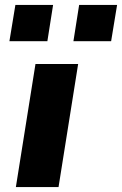

<svg xmlns="http://www.w3.org/2000/svg" viewBox="-20 -754 492 774"><path d="M44 0 123 -496H295L216 0ZM276 -588 299 -734H452L428 -588ZM18 -588 42 -734H194L171 -588Z"/></svg>

Font: Nunito Sans 10pt Expanded ExtraBold
Style: Italic
Weight: 800
Width: 7
Italic angle: -9°
Designer: Vernon Adams
Foundry: Vernon Adams
Version: Version 3.101;gftools[0.9.27]